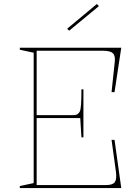

<svg xmlns="http://www.w3.org/2000/svg" viewBox="-20 -949 707 969"><path d="M80 0V-10L150 -25V-683L80 -698V-708H592L558 -484H543L559 -635Q563 -668 549.5 -680.5Q536 -693 498 -693H165V-368H354Q363 -368 370.5 -372.5Q378 -377 382 -385Q387 -393 389 -421Q391 -449 391 -498H401V-256H391L385 -353H165V-15H515Q549 -15 559.5 -30Q570 -45 565 -83L543 -243H558L592 0ZM329 -794 319 -804 469 -929 479 -918Z"/></svg>

Font: Kalnia Thin
Style: Regular
Weight: 250
Designer: Frida Medrano
Foundry: Frida Medrano
Version: Version 1.105